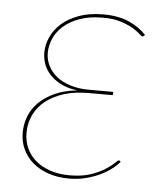

<svg xmlns="http://www.w3.org/2000/svg" viewBox="-43 -537 500 581"><g transform="rotate(5 207.0 -246.0)"><path d="M376 -444Q374 -442 371.5 -442Q368.5 -442 361 -449.2Q353.5 -456.5 339 -465Q324.5 -473.5 302.2 -480.8Q280 -488 247.5 -488Q207.5 -488 178 -477.5Q148.5 -467 129 -450Q109.5 -433 100 -411.2Q90.5 -389.5 90.5 -367.5Q90.5 -346.5 99.8 -328.2Q109 -310 126.2 -296.2Q143.5 -282.5 168.5 -274.8Q193.5 -267 224.5 -267H298.5L297.5 -257H223Q182 -257 149.5 -246.8Q117 -236.5 94.2 -218.5Q71.5 -200.5 59.5 -175.5Q47.5 -150.5 47.5 -121Q47.5 -95 57.5 -73.5Q67.5 -52 86 -36.5Q104.5 -21 130.5 -12.5Q156.5 -4 188.5 -4Q226 -4 252.2 -13Q278.5 -22 295.5 -33Q312.5 -44 321.5 -53Q330.5 -62 333.5 -62Q335 -62 337 -60L339 -58Q330 -47 315.2 -35.8Q300.5 -24.5 281 -15.2Q261.5 -6 237.8 0Q214 6 187 6Q152.5 6 124.5 -3.8Q96.5 -13.5 77 -30.2Q57.5 -47 46.8 -70Q36 -93 36 -120Q36 -146 45.2 -170Q54.5 -194 73.8 -213Q93 -232 121.8 -245Q150.5 -258 189.5 -262Q158.5 -266 137.8 -277Q117 -288 104 -302.8Q91 -317.5 85.5 -334.2Q80 -351 80 -367Q80 -391 90.5 -414.5Q101 -438 122 -456.5Q143 -475 174.5 -486.5Q206 -498 248.5 -498Q294 -498 326 -483.8Q358 -469.5 379 -447Z"/></g></svg>

Font: Lato Hairline
Style: Italic
Weight: 100
Italic angle: -7°
Designer: Lukasz Dziedzic
Foundry: tyPoland Lukasz Dziedzic
Version: Version 2.007; 2014-02-27